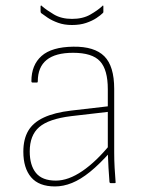

<svg xmlns="http://www.w3.org/2000/svg" viewBox="-20 -659 524 691"><path d="M378 0Q376 0 375 -1.5Q374 -3 374 -4Q372 -28 370.5 -54.5Q369 -81 368 -109V-121V-338Q368 -408 340 -438.5Q312 -469 243 -469Q116 -469 116 -366Q116 -362 113 -362H97Q93 -362 93 -367Q93 -425 129.5 -457.5Q166 -490 244 -491Q320 -492 355.5 -456.5Q391 -421 391 -339V-111Q391 -82 392.5 -55.5Q394 -29 396 -4Q397 0 393 0ZM178 12Q120 12 92 -21Q64 -54 64 -113Q64 -158 81.5 -188Q99 -218 137.5 -236Q176 -254 236 -261L374 -277V-257L236 -241Q155 -231 121 -201.5Q87 -172 87 -114Q87 -64 109.5 -36.5Q132 -9 181 -9Q226 -9 276.5 -43.5Q327 -78 378 -141V-113Q338 -68 304 -40.5Q270 -13 239 -0.5Q208 12 178 12ZM239 -569Q211 -569 189 -577Q167 -585 152 -595Q137 -605 128 -612Q126 -614 126 -619V-636Q126 -638 127.5 -639Q129 -640 131 -637Q147 -623 174 -607Q201 -591 239 -591Q278 -591 305 -606.5Q332 -622 348 -637Q350 -640 351 -639Q352 -638 352 -636V-619Q352 -617 352 -615.5Q352 -614 350 -612Q342 -604 327 -594Q312 -584 290 -576.5Q268 -569 239 -569Z"/></svg>

Font: Sofia Sans Thin
Style: Regular
Weight: 250
Designer: Botio Nikoltchev, Ani Petrova
Foundry: lettersoup
Version: Version 4.101